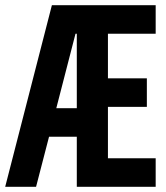

<svg xmlns="http://www.w3.org/2000/svg" viewBox="-20 -720 640 740"><path d="M0 0H119L169 -193H276V0H580V-110H396V-308H546V-418H396V-590H580V-700H180ZM197 -303 271 -590H276V-303Z"/></svg>

Font: CommitMono
Style: 700Regular
Weight: 700
Monospace: yes
Designer: Eigil Nikolajsen
Foundry: Eigil Nikolajsen
Version: Version 1.143